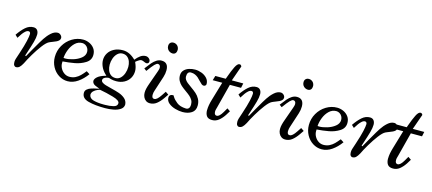

<svg xmlns="http://www.w3.org/2000/svg" viewBox="-58 -1197 4338 1927"><g transform="rotate(15 2111.0 -233.5)"><path d="M7.3 -306.6 33.7 -281.7Q51.8 -310.5 63.5 -327.1Q75.2 -343.8 92 -359.1Q108.9 -374.5 125 -374.5Q136.7 -374.5 141.1 -366.5Q145.5 -358.4 145.5 -351.1Q145.5 -328.1 134 -276.6Q122.6 -225.1 92.8 -135.3Q86.4 -116.2 86.4 -116.2Q76.7 -88.9 71.8 -71.8Q66.9 -54.7 66.9 -40Q66.9 -16.1 75 -4.9Q83 6.3 96.2 6.3Q116.2 6.3 131.3 -7.8Q146.5 -22 162.6 -51.8Q182.1 -93.3 216.6 -151.4Q251 -209.5 287.6 -257.8Q324.2 -306.2 350.6 -319.3Q356.9 -322.8 367.2 -326.7Q377.4 -330.6 383.3 -333Q407.2 -342.3 422.1 -349.1Q437 -356 447.5 -366.7Q458 -377.4 458 -392.1Q458 -409.2 443.8 -422.4Q429.7 -435.5 412.6 -435.5Q378.4 -435.5 345.5 -406Q312.5 -376.5 287.1 -337.4Q261.7 -298.3 230.5 -243.2Q218.3 -221.2 209 -206.1L164.1 -126L154.8 -129.9L163.6 -156.7Q190.9 -238.3 203.9 -284.9Q216.8 -331.5 216.8 -363.3Q216.8 -391.1 203.4 -408.4Q189.9 -425.8 163.1 -425.8Q118.7 -425.8 81.3 -393.1Q43.9 -360.4 7.3 -306.6Z M445.8 -193.8Q445.8 -138.7 470.7 -92Q495.6 -45.4 538.3 -18.1Q581.1 9.3 630.9 9.3Q686.5 9.3 736.8 -25.6Q787.1 -60.5 826.7 -115.7L792.5 -137.7Q767.6 -106.9 747.1 -86.4Q726.6 -65.9 699.2 -52.2Q671.9 -38.6 638.2 -38.6Q608.9 -38.6 584.5 -54.9Q560.1 -71.3 545.9 -97.4Q531.7 -123.5 531.7 -151.4L532.2 -169.9Q596.2 -174.3 656.2 -185.3Q716.3 -196.3 765.4 -227.1Q814.5 -257.8 814.5 -313Q814.5 -352.1 793.7 -379.6Q772.9 -407.2 741.2 -421.1Q709.5 -435.1 676.8 -435.1Q616.2 -435.1 563 -402.6Q509.8 -370.1 477.8 -314.7Q445.8 -259.3 445.8 -193.8ZM746.1 -326.2Q746.1 -287.6 711.7 -260.3Q677.2 -232.9 631.1 -219Q585 -205.1 551.8 -205.1Q547.4 -205.1 532.7 -206.1Q535.2 -248.5 553 -293.5Q570.8 -338.4 602.5 -368.9Q634.3 -399.4 677.2 -399.4Q694.8 -399.4 710.7 -389.9Q726.6 -380.4 736.3 -363.5Q746.1 -346.7 746.1 -326.2Z M1252 84Q1249 47.9 1222.4 24.9Q1195.8 2 1160.9 -10.3Q1126 -22.5 1071.8 -35.6Q1034.2 -44.9 1012.9 -51.5Q991.7 -58.1 977.8 -68.1Q963.9 -78.1 963.9 -92.3Q963.9 -106 975.1 -114.5Q986.3 -123 1000.7 -126.7Q1015.1 -130.4 1025.4 -130.4Q1027.8 -129.9 1049.3 -123.5Q1070.8 -117.2 1102.5 -117.2Q1149.4 -117.2 1185.5 -136.7Q1221.7 -156.2 1241.5 -189.9Q1261.2 -223.6 1261.2 -264.6Q1261.2 -302.7 1237.3 -354L1242.2 -358.4Q1244.6 -360.4 1253.4 -367.2Q1262.2 -374 1273.7 -380.4Q1285.2 -386.7 1293.9 -386.7Q1307.1 -386.7 1326.7 -377Q1328.1 -376.5 1335.2 -373.3Q1342.3 -370.1 1347.7 -370.1Q1360.8 -370.1 1367.9 -376.5Q1375 -382.8 1375 -394.5Q1375 -412.1 1359.9 -425Q1344.7 -438 1326.7 -438Q1296.9 -438 1271.5 -419.7Q1246.1 -401.4 1223.1 -372.6Q1160.6 -435.1 1090.3 -435.1Q1039.1 -435.1 1000.5 -415.3Q961.9 -395.5 941.2 -362.1Q920.4 -328.6 920.4 -289.1Q920.4 -255.4 936.3 -220.5Q952.1 -185.5 983.9 -154.8L994.6 -144.5L981 -140.6Q930.7 -126 906.2 -104Q881.8 -82 881.8 -61.5Q881.8 -48.8 890.6 -37.4Q899.4 -25.9 914.6 -19.5L960.9 -1Q951.2 1 945.8 2.4Q906.7 10.3 881.6 18.1Q856.4 25.9 838.6 40.8Q820.8 55.7 820.8 79.1Q820.8 136.2 891.1 154.5Q961.4 172.9 1064.5 172.9Q1108.4 172.9 1150.9 165Q1193.4 157.2 1222.7 137.2Q1252 117.2 1252 84ZM1094.7 -401.9Q1125 -401.9 1145 -385.5Q1165 -369.1 1174.6 -343Q1184.1 -316.9 1184.1 -287.1Q1184.1 -252.9 1172.6 -220.2Q1161.1 -187.5 1139.2 -166.7Q1117.2 -146 1087.4 -146Q1057.1 -146 1036.9 -162.4Q1016.6 -178.7 1007.1 -205.1Q997.6 -231.4 997.6 -261.7Q997.6 -295.4 1009.3 -327.9Q1021 -360.4 1043.2 -381.1Q1065.4 -401.9 1094.7 -401.9ZM970.2 7.8Q1039.6 20 1111.1 40.8Q1182.6 61.5 1182.6 90.8Q1182.6 122.1 1142.6 131.6Q1102.5 141.1 1057.1 141.1H1038.6Q981 141.1 937.5 129.6Q894 118.2 888.7 81.5Q888.7 58.1 906.2 41.5Q923.8 24.9 944.6 16.4Q965.3 7.8 970.2 7.8Z M1618.7 -584.5Q1615.7 -610.8 1598.9 -625.5Q1582 -640.1 1560.1 -640.1Q1540.5 -640.1 1528.1 -628.4Q1515.6 -616.7 1515.6 -594.2Q1515.6 -575.7 1524.9 -561.5Q1534.2 -547.4 1548.6 -540Q1563 -532.7 1577.1 -532.7Q1596.2 -532.7 1607.4 -544.9Q1618.7 -557.1 1618.7 -584.5ZM1584.5 -102.1Q1565.4 -73.2 1549.3 -58.8Q1533.2 -44.4 1518.6 -44.4Q1503.4 -44.4 1497.8 -54.9Q1492.2 -65.4 1492.2 -79.6Q1492.2 -91.8 1494.6 -104.2Q1497.1 -116.7 1500 -124L1551.3 -281.7Q1563 -318.4 1563 -353Q1563 -435.1 1491.7 -435.1Q1464.4 -435.1 1440.4 -419.9Q1416.5 -404.8 1395.5 -380.6Q1374.5 -356.4 1343.3 -314.5L1368.7 -295.4Q1410.2 -352.5 1430.4 -373Q1450.7 -393.6 1463.9 -393.6Q1477.1 -393.6 1484.1 -384.5Q1491.2 -375.5 1491.2 -360.4Q1491.2 -349.1 1486.8 -336.2Q1482.4 -323.2 1481.4 -319.3L1432.1 -180.7Q1420.9 -149.9 1415 -126Q1409.2 -102.1 1409.2 -79.6Q1409.2 -55.7 1418.7 -35.2Q1428.2 -14.6 1445.6 -2.7Q1462.9 9.3 1486.3 9.3Q1525.4 9.3 1556.2 -14.9Q1586.9 -39.1 1614.3 -78.6L1644 -122.1L1612.3 -144Z M1806.6 -396Q1831.1 -396 1850.3 -387.2Q1869.6 -378.4 1883.5 -366.2Q1897.5 -354 1914.1 -335.4Q1930.7 -317.4 1940.9 -309.3Q1951.2 -301.3 1962.4 -301.3Q1973.1 -301.3 1980.5 -308.1Q1987.8 -314.9 1987.8 -324.7Q1987.8 -359.4 1964.8 -384.5Q1941.9 -409.7 1907.7 -422.4Q1873.5 -435.1 1840.3 -435.1Q1807.6 -435.1 1777.1 -425.3Q1746.6 -415.5 1726.6 -394Q1706.5 -372.6 1706.5 -338.9Q1706.5 -307.6 1720 -283.2Q1733.4 -258.8 1752.7 -241.7Q1772 -224.6 1804.2 -201.7Q1833.5 -181.2 1850.3 -166.3Q1867.2 -151.4 1878.9 -131.6Q1890.6 -111.8 1890.6 -87.4Q1890.6 -58.6 1879.9 -46.1Q1869.1 -33.7 1850.1 -33.7Q1787.6 -36.1 1754.2 -63.2Q1720.7 -90.3 1708.7 -110.1Q1696.8 -129.9 1695.8 -129.9Q1652.3 -129.9 1652.3 -93.3Q1652.3 -60.1 1680.4 -36.9Q1708.5 -13.7 1749 -2.2Q1789.6 9.3 1826.2 9.3Q1881.8 9.3 1919.7 -15.4Q1957.5 -40 1957.5 -92.8Q1957.5 -130.9 1941.4 -160.2Q1925.3 -189.5 1902.6 -209.5Q1879.9 -229.5 1843.8 -254.9Q1817.4 -273.4 1802.5 -285.6Q1787.6 -297.9 1777.8 -312.5Q1768.1 -327.1 1768.1 -344.2Q1768.1 -396 1806.6 -396Z M2037.1 -377.9H2136.2L2079.6 -186.5Q2060.1 -121.6 2060.1 -75.2L2059.6 -74.7Q2059.6 -35.2 2076.2 -12.5Q2092.8 10.3 2133.3 10.3Q2170.9 10.3 2200.7 -13.2Q2230.5 -36.6 2256.3 -75.2L2284.7 -121.1L2252.9 -143.1L2227.5 -99.1Q2195.3 -43.5 2167.5 -43.5Q2141.1 -43.5 2141.1 -81.5Q2141.1 -93.3 2145.3 -107.4Q2149.4 -121.6 2150.4 -126L2215.3 -377.4H2331.5L2341.8 -425.8H2222.7Q2227.1 -438.5 2238.3 -470Q2249.5 -501.5 2262.2 -538.1Q2268.6 -555.7 2272.5 -566.7Q2276.4 -577.6 2278.3 -583Q2279.3 -585.4 2276.6 -590.3Q2273.9 -595.2 2268.8 -598.9Q2263.7 -602.5 2256.8 -602.5Q2234.9 -602.5 2213.1 -558.8Q2191.4 -515.1 2168.5 -450.2L2159.7 -425.8H2051.3Z M2323.7 -306.6 2350.1 -281.7Q2368.2 -310.5 2379.9 -327.1Q2391.6 -343.8 2408.4 -359.1Q2425.3 -374.5 2441.4 -374.5Q2453.1 -374.5 2457.5 -366.5Q2461.9 -358.4 2461.9 -351.1Q2461.9 -328.1 2450.4 -276.6Q2439 -225.1 2409.2 -135.3Q2402.8 -116.2 2402.8 -116.2Q2393.1 -88.9 2388.2 -71.8Q2383.3 -54.7 2383.3 -40Q2383.3 -16.1 2391.4 -4.9Q2399.4 6.3 2412.6 6.3Q2432.6 6.3 2447.8 -7.8Q2462.9 -22 2479 -51.8Q2498.5 -93.3 2533 -151.4Q2567.4 -209.5 2604 -257.8Q2640.6 -306.2 2667 -319.3Q2673.3 -322.8 2683.6 -326.7Q2693.8 -330.6 2699.7 -333Q2723.6 -342.3 2738.5 -349.1Q2753.4 -356 2763.9 -366.7Q2774.4 -377.4 2774.4 -392.1Q2774.4 -409.2 2760.3 -422.4Q2746.1 -435.5 2729 -435.5Q2694.8 -435.5 2661.9 -406Q2628.9 -376.5 2603.5 -337.4Q2578.1 -298.3 2546.9 -243.2Q2534.7 -221.2 2525.4 -206.1L2480.5 -126L2471.2 -129.9L2480 -156.7Q2507.3 -238.3 2520.3 -284.9Q2533.2 -331.5 2533.2 -363.3Q2533.2 -391.1 2519.8 -408.4Q2506.3 -425.8 2479.5 -425.8Q2435.1 -425.8 2397.7 -393.1Q2360.4 -360.4 2323.7 -306.6Z M3025.4 -584.5Q3022.5 -610.8 3005.6 -625.5Q2988.8 -640.1 2966.8 -640.1Q2947.3 -640.1 2934.8 -628.4Q2922.4 -616.7 2922.4 -594.2Q2922.4 -575.7 2931.6 -561.5Q2940.9 -547.4 2955.3 -540Q2969.7 -532.7 2983.9 -532.7Q3002.9 -532.7 3014.2 -544.9Q3025.4 -557.1 3025.4 -584.5ZM2991.2 -102.1Q2972.2 -73.2 2956.1 -58.8Q2939.9 -44.4 2925.3 -44.4Q2910.2 -44.4 2904.5 -54.9Q2898.9 -65.4 2898.9 -79.6Q2898.9 -91.8 2901.4 -104.2Q2903.8 -116.7 2906.7 -124L2958 -281.7Q2969.7 -318.4 2969.7 -353Q2969.7 -435.1 2898.4 -435.1Q2871.1 -435.1 2847.2 -419.9Q2823.2 -404.8 2802.2 -380.6Q2781.2 -356.4 2750 -314.5L2775.4 -295.4Q2816.9 -352.5 2837.2 -373Q2857.4 -393.6 2870.6 -393.6Q2883.8 -393.6 2890.9 -384.5Q2897.9 -375.5 2897.9 -360.4Q2897.9 -349.1 2893.6 -336.2Q2889.2 -323.2 2888.2 -319.3L2838.9 -180.7Q2827.6 -149.9 2821.8 -126Q2815.9 -102.1 2815.9 -79.6Q2815.9 -55.7 2825.4 -35.2Q2835 -14.6 2852.3 -2.7Q2869.6 9.3 2893.1 9.3Q2932.1 9.3 2962.9 -14.9Q2993.7 -39.1 3021 -78.6L3050.8 -122.1L3019 -144Z M3085.4 -193.8Q3085.4 -138.7 3110.4 -92Q3135.3 -45.4 3178 -18.1Q3220.7 9.3 3270.5 9.3Q3326.2 9.3 3376.5 -25.6Q3426.8 -60.5 3466.3 -115.7L3432.1 -137.7Q3407.2 -106.9 3386.7 -86.4Q3366.2 -65.9 3338.9 -52.2Q3311.5 -38.6 3277.8 -38.6Q3248.5 -38.6 3224.1 -54.9Q3199.7 -71.3 3185.5 -97.4Q3171.4 -123.5 3171.4 -151.4L3171.9 -169.9Q3235.8 -174.3 3295.9 -185.3Q3356 -196.3 3405 -227.1Q3454.1 -257.8 3454.1 -313Q3454.1 -352.1 3433.3 -379.6Q3412.6 -407.2 3380.9 -421.1Q3349.1 -435.1 3316.4 -435.1Q3255.9 -435.1 3202.6 -402.6Q3149.4 -370.1 3117.4 -314.7Q3085.4 -259.3 3085.4 -193.8ZM3385.7 -326.2Q3385.7 -287.6 3351.3 -260.3Q3316.9 -232.9 3270.8 -219Q3224.6 -205.1 3191.4 -205.1Q3187 -205.1 3172.4 -206.1Q3174.8 -248.5 3192.6 -293.5Q3210.4 -338.4 3242.2 -368.9Q3273.9 -399.4 3316.9 -399.4Q3334.5 -399.4 3350.3 -389.9Q3366.2 -380.4 3376 -363.5Q3385.7 -346.7 3385.7 -326.2Z M3502.9 -306.6 3529.3 -281.7Q3547.4 -310.5 3559.1 -327.1Q3570.8 -343.8 3587.6 -359.1Q3604.5 -374.5 3620.6 -374.5Q3632.3 -374.5 3636.7 -366.5Q3641.1 -358.4 3641.1 -351.1Q3641.1 -328.1 3629.6 -276.6Q3618.2 -225.1 3588.4 -135.3Q3582 -116.2 3582 -116.2Q3572.3 -88.9 3567.4 -71.8Q3562.5 -54.7 3562.5 -40Q3562.5 -16.1 3570.6 -4.9Q3578.6 6.3 3591.8 6.3Q3611.8 6.3 3627 -7.8Q3642.1 -22 3658.2 -51.8Q3677.7 -93.3 3712.2 -151.4Q3746.6 -209.5 3783.2 -257.8Q3819.8 -306.2 3846.2 -319.3Q3852.5 -322.8 3862.8 -326.7Q3873 -330.6 3878.9 -333Q3902.8 -342.3 3917.7 -349.1Q3932.6 -356 3943.1 -366.7Q3953.6 -377.4 3953.6 -392.1Q3953.6 -409.2 3939.5 -422.4Q3925.3 -435.5 3908.2 -435.5Q3874 -435.5 3841.1 -406Q3808.1 -376.5 3782.7 -337.4Q3757.3 -298.3 3726.1 -243.2Q3713.9 -221.2 3704.6 -206.1L3659.7 -126L3650.4 -129.9L3659.2 -156.7Q3686.5 -238.3 3699.5 -284.9Q3712.4 -331.5 3712.4 -363.3Q3712.4 -391.1 3699 -408.4Q3685.5 -425.8 3658.7 -425.8Q3614.3 -425.8 3576.9 -393.1Q3539.6 -360.4 3502.9 -306.6Z M3917.5 -377.9H4016.6L3960 -186.5Q3940.4 -121.6 3940.4 -75.2L3939.9 -74.7Q3939.9 -35.2 3956.5 -12.5Q3973.1 10.3 4013.7 10.3Q4051.3 10.3 4081.1 -13.2Q4110.8 -36.6 4136.7 -75.2L4165 -121.1L4133.3 -143.1L4107.9 -99.1Q4075.7 -43.5 4047.9 -43.5Q4021.5 -43.5 4021.5 -81.5Q4021.5 -93.3 4025.6 -107.4Q4029.8 -121.6 4030.8 -126L4095.7 -377.4H4211.9L4222.2 -425.8H4103Q4107.4 -438.5 4118.7 -470Q4129.9 -501.5 4142.6 -538.1Q4148.9 -555.7 4152.8 -566.7Q4156.7 -577.6 4158.7 -583Q4159.7 -585.4 4157 -590.3Q4154.3 -595.2 4149.2 -598.9Q4144 -602.5 4137.2 -602.5Q4115.2 -602.5 4093.5 -558.8Q4071.8 -515.1 4048.8 -450.2L4040 -425.8H3931.6Z"/></g></svg>

Font: Radley
Style: Italic
Weight: 400
Italic angle: -12°
Designer: Vernon Adams
Foundry: Vernon Adams
Version: Version 1.003; ttfautohint (v1.6)